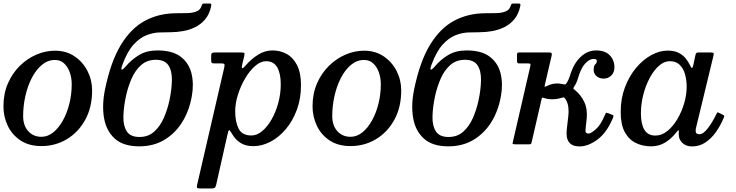

<svg xmlns="http://www.w3.org/2000/svg" viewBox="-22 -817 4166 1087"><path d="M-2.5 -215Q-2.5 -286.5 22.5 -344.2Q47.5 -402 89.8 -443.8Q132 -485.5 184 -507.8Q236 -530 289.5 -530Q353 -530 400.2 -498Q447.5 -466 473.5 -414.8Q499.5 -363.5 499.5 -305Q499.5 -210 460.8 -139.2Q422 -68.5 356.8 -29.2Q291.5 10 212.5 10Q142 10 94 -22Q46 -54 21.8 -105.2Q-2.5 -156.5 -2.5 -215ZM109 -160Q109 -106.5 137.8 -74.5Q166.5 -42.5 212.5 -42.5Q248.5 -42.5 279.5 -67.5Q310.5 -92.5 334 -134.8Q357.5 -177 370.8 -230.2Q384 -283.5 384 -340Q384 -376 373 -407.2Q362 -438.5 341 -458Q320 -477.5 289.5 -477.5Q248 -477.5 214.8 -449.5Q181.5 -421.5 157.8 -375.2Q134 -329 121.5 -272.8Q109 -216.5 109 -160Z M1173.5 -782.5Q1164 -737 1140 -708.2Q1116 -679.5 1083 -663.2Q1050 -647 1013.5 -640.8Q977 -634.5 943 -634.5Q914.5 -634.5 879.2 -633.2Q844 -632 806.8 -617.5Q769.5 -603 734.5 -565Q699.5 -527 672 -453Q662.5 -429 666.2 -423.8Q670 -418.5 688.5 -439.5Q722.5 -480 766 -505.8Q809.5 -531.5 869 -531.5Q955 -531.5 1001.8 -495.2Q1048.5 -459 1062.5 -399.5Q1076.5 -340 1063.5 -270Q1049 -189.5 1009.8 -126Q970.5 -62.5 909 -25.5Q847.5 11.5 766 11.5Q676.5 11.5 628 -32.2Q579.5 -76 567 -149.2Q554.5 -222.5 572.5 -310.5Q605 -469 662.8 -563.5Q720.5 -658 799.8 -700Q879 -742 977 -742Q1008 -742 1038 -742.8Q1068 -743.5 1090 -752Q1112 -760.5 1119 -783.5Q1122 -792 1124 -794.5Q1126 -797 1136 -797H1163.5Q1172 -797 1173.5 -794.2Q1175 -791.5 1173.5 -782.5ZM690.5 -270Q677.5 -208 676.5 -156Q675.5 -104 696 -72.8Q716.5 -41.5 767.5 -41.5Q817.5 -41.5 851.2 -72Q885 -102.5 905.8 -150.2Q926.5 -198 937.5 -250Q950.5 -312 951.2 -364Q952 -416 931.5 -447.2Q911 -478.5 860.5 -478.5Q810 -478.5 776.2 -448Q742.5 -417.5 722 -369.8Q701.5 -322 690.5 -270Z M1196.5 -520H1340.5Q1358 -520 1361 -516.8Q1364 -513.5 1360.5 -498L1350.5 -457.5Q1345.5 -437.5 1348.2 -431.8Q1351 -426 1369.5 -447.5Q1401 -483.5 1439.5 -507.5Q1478 -531.5 1521 -531.5Q1564.5 -531.5 1601 -511.5Q1637.5 -491.5 1659.8 -448.2Q1682 -405 1682 -334Q1682 -258 1658.5 -195Q1635 -132 1596 -85.8Q1557 -39.5 1509 -14.5Q1461 10.5 1412 10.5Q1368.5 10.5 1339.2 -8.2Q1310 -27 1291.5 -59.5Q1279 -80.5 1275.2 -80.5Q1271.5 -80.5 1266 -56L1202.5 226.5Q1199.5 239 1195.5 244.5Q1191.5 250 1176 250H1111Q1095.5 250 1093.5 245.5Q1091.5 241 1094 229.5L1247 -432.5Q1250 -446 1249 -452Q1248 -458 1229.5 -458H1190.5Q1178.5 -458 1176 -462.2Q1173.5 -466.5 1173.5 -479V-499.5Q1173.5 -513.5 1178.2 -516.8Q1183 -520 1196.5 -520ZM1309.5 -187Q1309.5 -127 1329 -88.5Q1348.5 -50 1401 -50Q1433 -50 1462.8 -75Q1492.5 -100 1516.2 -142Q1540 -184 1553.8 -235.5Q1567.5 -287 1567.5 -340Q1567.5 -401 1547.5 -435.8Q1527.5 -470.5 1484.5 -470.5Q1453 -470.5 1422 -443.2Q1391 -416 1365.5 -372.5Q1340 -329 1324.8 -280Q1309.5 -231 1309.5 -187Z M1747.5 -215Q1747.5 -286.5 1772.5 -344.2Q1797.5 -402 1839.8 -443.8Q1882 -485.5 1934 -507.8Q1986 -530 2039.5 -530Q2103 -530 2150.2 -498Q2197.5 -466 2223.5 -414.8Q2249.5 -363.5 2249.5 -305Q2249.5 -210 2210.8 -139.2Q2172 -68.5 2106.8 -29.2Q2041.5 10 1962.5 10Q1892 10 1844 -22Q1796 -54 1771.8 -105.2Q1747.5 -156.5 1747.5 -215ZM1859 -160Q1859 -106.5 1887.8 -74.5Q1916.5 -42.5 1962.5 -42.5Q1998.5 -42.5 2029.5 -67.5Q2060.5 -92.5 2084 -134.8Q2107.5 -177 2120.8 -230.2Q2134 -283.5 2134 -340Q2134 -376 2123 -407.2Q2112 -438.5 2091 -458Q2070 -477.5 2039.5 -477.5Q1998 -477.5 1964.8 -449.5Q1931.5 -421.5 1907.8 -375.2Q1884 -329 1871.5 -272.8Q1859 -216.5 1859 -160Z M2923.5 -782.5Q2914 -737 2890 -708.2Q2866 -679.5 2833 -663.2Q2800 -647 2763.5 -640.8Q2727 -634.5 2693 -634.5Q2664.5 -634.5 2629.2 -633.2Q2594 -632 2556.8 -617.5Q2519.5 -603 2484.5 -565Q2449.5 -527 2422 -453Q2412.5 -429 2416.2 -423.8Q2420 -418.5 2438.5 -439.5Q2472.5 -480 2516 -505.8Q2559.5 -531.5 2619 -531.5Q2705 -531.5 2751.8 -495.2Q2798.5 -459 2812.5 -399.5Q2826.5 -340 2813.5 -270Q2799 -189.5 2759.8 -126Q2720.5 -62.5 2659 -25.5Q2597.5 11.5 2516 11.5Q2426.5 11.5 2378 -32.2Q2329.5 -76 2317 -149.2Q2304.5 -222.5 2322.5 -310.5Q2355 -469 2412.8 -563.5Q2470.5 -658 2549.8 -700Q2629 -742 2727 -742Q2758 -742 2788 -742.8Q2818 -743.5 2840 -752Q2862 -760.5 2869 -783.5Q2872 -792 2874 -794.5Q2876 -797 2886 -797H2913.5Q2922 -797 2923.5 -794.2Q2925 -791.5 2923.5 -782.5ZM2440.5 -270Q2427.5 -208 2426.5 -156Q2425.5 -104 2446 -72.8Q2466.5 -41.5 2517.5 -41.5Q2567.5 -41.5 2601.2 -72Q2635 -102.5 2655.8 -150.2Q2676.5 -198 2687.5 -250Q2700.5 -312 2701.2 -364Q2702 -416 2681.5 -447.2Q2661 -478.5 2610.5 -478.5Q2560 -478.5 2526.2 -448Q2492.5 -417.5 2472 -369.8Q2451.5 -322 2440.5 -270Z M3447.5 -147.5Q3412.5 -65 3360 -26.5Q3307.5 12 3259 12Q3175 12 3187 -86.5L3195.5 -160Q3198.5 -183 3195.8 -208.8Q3193 -234.5 3180.5 -254.5Q3172.5 -267 3166 -265.5Q3159.5 -264 3145 -260Q3134 -257 3123.5 -256Q3113 -255 3104 -255Q3079.5 -255 3061 -261.5Q3050.5 -264.5 3048.2 -264.5Q3046 -264.5 3043.5 -253L2988 -12.5Q2986 -4.5 2984.5 -2.2Q2983 0 2972.5 0H2895Q2879.5 0 2879.8 -4.2Q2880 -8.5 2883 -20L2980 -441Q2982.5 -451.5 2981 -454.8Q2979.5 -458 2966 -458H2918Q2909 -458 2907 -461.8Q2905 -465.5 2905 -474.5V-503.5Q2905 -513 2907 -516.5Q2909 -520 2918.5 -520H3088Q3099.5 -520 3101.2 -515.2Q3103 -510.5 3101 -501.5L3063.5 -340.5Q3060 -325 3062.2 -325.2Q3064.5 -325.5 3076.5 -331Q3092.5 -339 3107 -341.8Q3121.5 -344.5 3131 -344.5Q3146 -344.5 3159.5 -341.5Q3173 -338.5 3177.2 -339Q3181.5 -339.5 3189 -351.5Q3198 -366 3206 -392.5Q3226.5 -458.5 3265.5 -495Q3304.5 -531.5 3353 -531.5Q3404 -531.5 3430.2 -504Q3456.5 -476.5 3456.5 -435.5Q3456.5 -407 3438.8 -389.5Q3421 -372 3395.5 -372Q3371 -372 3355 -386Q3339 -400 3339 -421Q3339 -445 3348 -452.8Q3357 -460.5 3357 -472Q3357 -483.5 3339 -483.5Q3315 -483.5 3290.8 -457.2Q3266.5 -431 3249 -370.5Q3242 -346 3228.5 -326.5Q3222.5 -317.5 3224.5 -314.8Q3226.5 -312 3235.5 -305Q3266.5 -280 3285.8 -239.8Q3305 -199.5 3299.5 -145L3293 -85.5Q3291.5 -73 3295.2 -67Q3299 -61 3311.5 -61Q3323 -61 3350.8 -85Q3378.5 -109 3401 -162.5Q3405.5 -173.5 3407.8 -176.8Q3410 -180 3423 -175.5L3439 -169Q3450 -165 3451 -162Q3452 -159 3447.5 -147.5Z M4075.5 -150Q4057 -106 4031 -69.2Q4005 -32.5 3971.2 -10.2Q3937.5 12 3897 12Q3863.5 12 3843.5 -5.8Q3823.5 -23.5 3821 -49Q3820.5 -59 3820.5 -64.5Q3820.5 -70 3821.5 -74Q3821 -85 3811 -72.5Q3780.5 -32.5 3744.5 -10.5Q3708.5 11.5 3665 11.5Q3616.5 11.5 3577.2 -7.8Q3538 -27 3515 -69.5Q3492 -112 3492 -183Q3492 -259 3516 -322.5Q3540 -386 3579.2 -432.8Q3618.5 -479.5 3665.2 -505Q3712 -530.5 3757.5 -530.5Q3795.5 -530.5 3820 -518Q3844.5 -505.5 3859.5 -486.8Q3874.5 -468 3884 -448.5Q3891.5 -432.5 3895.2 -432Q3899 -431.5 3903 -448.5L3915.5 -506.5Q3917.5 -513.5 3920.5 -516.8Q3923.5 -520 3933 -520H3999.5Q4015 -520 4017.5 -516.2Q4020 -512.5 4017 -500.5L3918.5 -93.5Q3916.5 -85.5 3916.5 -75Q3916.5 -57 3937 -57Q3959.5 -57 3985.5 -91Q4011.5 -125 4033 -169.5Q4037 -177.5 4039 -179.8Q4041 -182 4049 -178L4069 -168Q4077 -164 4078 -161Q4079 -158 4075.5 -150ZM3865.5 -324.5Q3865.5 -364.5 3856 -397.5Q3846.5 -430.5 3825.5 -450.5Q3804.5 -470.5 3770 -470.5Q3738 -470.5 3708.8 -444.8Q3679.5 -419 3656.5 -376Q3633.5 -333 3620 -280.8Q3606.5 -228.5 3606.5 -175.5Q3606.5 -115 3626.2 -82.2Q3646 -49.5 3688.5 -49.5Q3724.5 -49.5 3756.5 -75.5Q3788.5 -101.5 3813 -143Q3837.5 -184.5 3851.5 -232.5Q3865.5 -280.5 3865.5 -324.5Z"/></svg>

Font: Besley* Medium
Style: Italic
Weight: 500
Italic angle: -13°
Designer: Owen Earl
Foundry: indestructible type*
Version: Version 3.000; ttfautohint (v1.8.3)